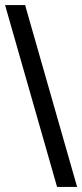

<svg xmlns="http://www.w3.org/2000/svg" viewBox="-28 -729 324 757"><path d="M-8 -709H71L276 8H197Z"/></svg>

Font: Fette UNZ Fraktur
Style: Regular
Weight: 900
Foundry: UNZ1 Extensions by Catfonts.de
Version: Version 0.000 2012 initial release